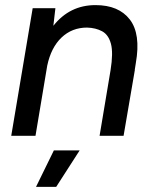

<svg xmlns="http://www.w3.org/2000/svg" viewBox="-20 -532 601 752"><path d="M24 0 108 -500H197L189 -431Q253 -512 354 -512Q445 -512 488.5 -455.5Q532 -399 512 -285L509 -266L508 -260V-257L464 0H370L413 -257Q424 -325 414.5 -360.5Q405 -396 380 -409.5Q355 -423 321 -424Q262 -424 221 -385Q180 -346 165 -275L119 0ZM121 200 191 57H292L200 200Z"/></svg>

Font: Figtree Medium
Style: Italic
Weight: 500
Italic angle: -9.5°
Foundry: Erik Kennedy
Version: Version 2.001; ttfautohint (v1.8.4.7-5d5b);gftools[0.9.27]